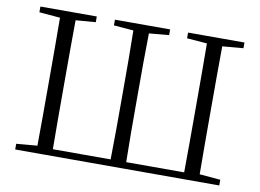

<svg xmlns="http://www.w3.org/2000/svg" viewBox="-77 -842 1298 959"><g transform="rotate(10 571.5 -362.5)"><path d="M200 0H1089V-29L983 -38C982 -137 982 -236 982 -341V-388C982 -490 982 -590 983 -687L1089 -696V-725H803V-696L905 -688C906 -590 906 -491 906 -388V-341C906 -234 906 -133 905 -34H611C609 -133 609 -234 609 -341V-388C609 -490 609 -590 611 -687L712 -696V-725H432V-696L532 -688C534 -590 534 -490 534 -388V-341C534 -234 534 -134 532 -34H239C238 -133 238 -234 238 -341V-388C238 -491 238 -590 239 -688L340 -696V-725H54V-696L160 -687C161 -590 161 -490 161 -388V-341C161 -236 161 -137 160 -38L54 -29V0Z"/></g></svg>

Font: Noto Serif SC Light
Style: Regular
Weight: 300
Designer: Ryoko NISHIZUKA 西塚涼子 (kana & ideographs); Frank Grießhammer (Latin, Greek & Cyrillic); Wenlong ZHANG 张文龙 (bopomofo); San
Foundry: Adobe
Version: Version 2.001;hotconv 1.1.0;makeotfexe 2.6.0